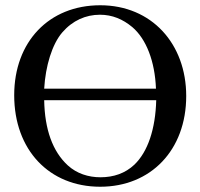

<svg xmlns="http://www.w3.org/2000/svg" viewBox="-20 -696 762 730"><path d="M688 -331C688 -529 557 -676 361 -676C166 -676 34 -537 34 -334C34 -126 167 14 361 14C553 14 688 -125 688 -331ZM148 -359C153 -445 178 -528 217 -573C256 -618 306 -640 360 -640C407 -640 447 -623 483 -593C536 -548 569 -463 573 -359ZM574 -315C571 -205 542 -119 491 -70C456 -37 412 -22 362 -22C316 -22 272 -36 238 -67C180 -120 150 -204 148 -315Z"/></svg>

Font: XITS Math
Style: Regular
Weight: 400
Designer: MicroPress Inc., with final additions and corrections provided by Coen Hoffman, Elsevier (retired)
Version: Version 1.108